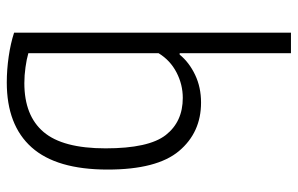

<svg xmlns="http://www.w3.org/2000/svg" viewBox="-172 -676 857 552"><g transform="rotate(90 256.0 -399.5)"><path d="M73.5 -12V-808H132.5V-488H136.5Q159 -515.5 194.8 -532.5Q230.5 -549.5 274.5 -549.5Q360.5 -549.5 413.8 -486Q467 -422.5 467 -281Q467 -134 403.2 -62.5Q339.5 9 216.5 9Q180 9 142 3.5Q104 -2 73.5 -12ZM406 -275Q406 -399 367.8 -448Q329.5 -497 261 -497Q222.5 -497 187.8 -479Q153 -461 132.5 -427.5V-53Q149.5 -48 172.8 -44.8Q196 -41.5 218.5 -41.5Q312 -41.5 359 -96.8Q406 -152 406 -275Z"/></g></svg>

Font: Encode Sans Semi Condensed Light
Style: Regular
Weight: 300
Width: 4
Designer: Multiple Designers
Foundry: Impallari Type
Version: Version 2.000